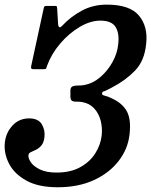

<svg xmlns="http://www.w3.org/2000/svg" viewBox="-33 -780 638 810"><path d="M-12.5 -179Q-8 -220.5 19.8 -250.5Q47.5 -280.5 90 -280.5Q128.5 -280.5 143.2 -256Q158 -231.5 154.5 -201Q151.5 -177.5 141.2 -165.8Q131 -154 118.8 -148.2Q106.5 -142.5 97.2 -138.2Q88 -134 87 -125.5Q85.5 -112.5 97.2 -95.2Q109 -78 135.8 -65Q162.5 -52 205.5 -52Q265 -52 305.8 -74.8Q346.5 -97.5 369 -133.2Q391.5 -169 396 -208.5Q399.5 -240.5 391.8 -270.8Q384 -301 364.5 -322.5Q345 -344 313 -349.5Q302 -351.5 290.8 -351Q279.5 -350.5 271.8 -354.2Q264 -358 264 -373V-397.5Q264 -412 273.5 -415.8Q283 -419.5 296.2 -419.2Q309.5 -419 320.5 -421Q358.5 -427.5 390 -454.5Q421.5 -481.5 441.8 -518.5Q462 -555.5 465.5 -592Q471.5 -638 455 -665.5Q438.5 -693 390 -693Q348.5 -693 303.5 -666.5Q258.5 -640 221.2 -596.5Q184 -553 165.5 -502.5Q163 -495 161.8 -491.5Q160.5 -488 151 -488H111Q102 -488 99.5 -490.5Q97 -493 98.5 -501L151.5 -745.5Q153 -751.5 154.8 -753.2Q156.5 -755 162.5 -755H198.5Q205.5 -755 206.5 -753.2Q207.5 -751.5 208 -746L212 -680.5Q213.5 -654 230.5 -672.5Q266 -710.5 313 -735.5Q360 -760.5 417.5 -760.5Q514.5 -760.5 553.2 -714.2Q592 -668 583.5 -594.5Q577 -524 536.8 -482.2Q496.5 -440.5 439.5 -411Q411 -395.5 404.5 -394.5Q398 -393.5 397.5 -385Q396.5 -379 409.8 -376Q423 -373 436.5 -366Q482 -346 501.5 -311.5Q521 -277 513.5 -213Q507 -152.5 468.2 -101.8Q429.5 -51 363.8 -20.5Q298 10 210.5 10Q128.5 10 77.5 -18.5Q26.5 -47 4.5 -90.8Q-17.5 -134.5 -12.5 -179Z"/></svg>

Font: Besley* Narrow Medium
Style: Italic
Weight: 500
Width: 4
Italic angle: -13°
Designer: Owen Earl
Foundry: indestructible type*
Version: Version 3.000; ttfautohint (v1.8.3)